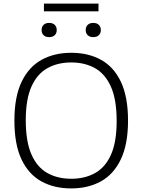

<svg xmlns="http://www.w3.org/2000/svg" viewBox="-20 -1044 796 1073"><path d="M378 9Q283 9 211.5 -30.2Q140 -69.5 100.2 -153.2Q60.5 -237 60.5 -370Q60.5 -503 100.8 -586.8Q141 -670.5 212.5 -709.8Q284 -749 378 -749Q473 -749 544.5 -709.8Q616 -670.5 655.8 -586.5Q695.5 -502.5 695.5 -370Q695.5 -237.5 655.2 -153.5Q615 -69.5 543.5 -30.2Q472 9 378 9ZM378 -45Q454 -45 511.2 -76.8Q568.5 -108.5 600.2 -179.5Q632 -250.5 632 -367.5Q632 -487.5 600 -559.2Q568 -631 511 -663Q454 -695 378 -695Q302.5 -695 245.2 -663.2Q188 -631.5 156 -560.5Q124 -489.5 124 -372.5Q124 -252.5 155.8 -180.8Q187.5 -109 244.8 -77Q302 -45 378 -45ZM501 -836.5Q481.5 -836.5 470.2 -847.2Q459 -858 459 -876Q459 -894.5 470.2 -905.2Q481.5 -916 501 -916Q521 -916 532.2 -905.2Q543.5 -894.5 543.5 -876Q543.5 -858 532.2 -847.2Q521 -836.5 501 -836.5ZM255 -836.5Q235 -836.5 223.8 -847.2Q212.5 -858 212.5 -876Q212.5 -894.5 223.8 -905.2Q235 -916 255 -916Q274.5 -916 285.8 -905.2Q297 -894.5 297 -876Q297 -858 285.8 -847.2Q274.5 -836.5 255 -836.5ZM225.5 -980.5V-1024H530.5V-980.5Z"/></svg>

Font: Encode Sans SC SemiExpanded Light
Style: Regular
Weight: 300
Width: 6
Designer: Multiple Designers
Foundry: Impallari Type
Version: Version 3.002